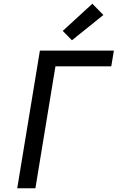

<svg xmlns="http://www.w3.org/2000/svg" viewBox="-20 -1005 640 1025"><path d="M72 0 193 -735H588L574 -651H276L169 0ZM364 -790 315 -840 473 -985 532 -925Z"/></svg>

Font: Iosevka Custom Medium
Style: Italic
Weight: 500
Italic angle: -9°
Designer: Belleve Invis
Foundry: Belleve Invis
Version: Version 27.0.1